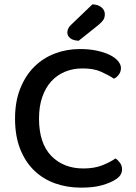

<svg xmlns="http://www.w3.org/2000/svg" viewBox="-20 -847 623 881"><path d="M503 -486Q477 -503 443.5 -518Q410 -533 359 -533Q315 -533 278.5 -518Q242 -503 215.5 -474Q189 -445 174 -402Q159 -359 159 -303Q159 -190 215 -132Q271 -74 363 -74Q412 -74 448 -88Q484 -102 510 -120Q521 -113 530.5 -100Q540 -87 540 -70Q540 -56 532.5 -44Q525 -32 508 -22Q486 -8 448 3Q410 14 352 14Q288 14 233 -5.5Q178 -25 137 -64.5Q96 -104 72.5 -163.5Q49 -223 49 -303Q49 -381 73 -441Q97 -501 137.5 -541Q178 -581 232 -601.5Q286 -622 347 -622Q390 -622 424.5 -614.5Q459 -607 483.5 -595Q508 -583 521.5 -567Q535 -551 535 -535Q535 -518 525.5 -505Q516 -492 503 -486ZM404 -827Q431 -826 446 -813Q461 -800 461 -782Q461 -766 454 -755.5Q447 -745 430 -731L341 -660Q316 -661 302.5 -671.5Q289 -682 289 -698Q289 -717 306 -733Z"/></svg>

Font: Baloo 2 Latin Medium
Style: Regular
Weight: 500
Designer: Sarang Kulkarni and Ek Type
Foundry: Ek Type
Version: Version 1.001